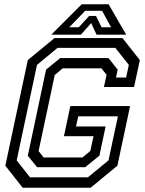

<svg xmlns="http://www.w3.org/2000/svg" viewBox="-20 -878 679 898"><path d="M86 0 5 -103 110 -597 235 -700H553L634 -597L607 -471H466L478.5 -528L454.5 -558.5H273L236 -527L160.5 -171.5L184 -141.5H365.5L402.5 -172L417.5 -241H279L309 -382H588.5L529 -103L404 0ZM120.5 -48.5H391L487.5 -128L531.5 -334H346L335.5 -286.5H474L445 -150L378.5 -96H153.5L110 -149.5L195.5 -552.5L261.5 -606.5H487L530.5 -552.5L522.5 -515.5H570L582.5 -574.5L519.5 -654H249L153 -574.5L58 -128ZM362 -858H488L570 -716H431.5L406.5 -770L358.5 -716H220ZM378.5 -827.5 304 -750.5H348.5L397 -803.5H429L455 -750.5H499.5L457.5 -827.5Z"/></svg>

Font: Tourney Medium
Style: Italic
Weight: 500
Italic angle: -12°
Version: Version 1.015